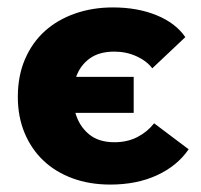

<svg xmlns="http://www.w3.org/2000/svg" viewBox="-20 -490 540 517"><path d="M277 7Q221 7 175 -10Q129 -27 96.5 -58Q64 -89 46 -132.5Q28 -176 28 -229Q28 -286 47.5 -331Q67 -376 101 -406.5Q135 -437 182 -453.5Q229 -470 284 -470Q350 -470 401.5 -449Q453 -428 479 -390L390 -306Q375 -326 347.5 -338.5Q320 -351 288 -351Q247 -351 221.5 -332.5Q196 -314 185 -283H340V-186H183Q193 -151 219 -129Q245 -107 288 -107Q323 -107 350 -121Q377 -135 395 -158L488 -88Q457 -43 402.5 -18Q348 7 277 7Z"/></svg>

Font: Tilda Sans Extra Bold
Style: Regular
Weight: 800
Designer: ParaType Ltd
Foundry: ParaType Ltd
Version: Version 1.009